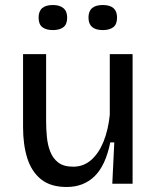

<svg xmlns="http://www.w3.org/2000/svg" viewBox="-20 -733 629 766"><path d="M246 13Q182 13 144 -17.5Q106 -48 89 -101.5Q72 -155 72 -226V-517H164V-248Q164 -219 167 -187Q170 -155 180.5 -128Q191 -101 212.5 -84.5Q234 -68 272 -68Q313 -68 343.5 -94.5Q374 -121 393 -168Q412 -215 418 -275V-517H509V0H428L436 -165H420Q401 -72 357 -29.5Q313 13 246 13ZM390 -613Q333 -613 333 -663Q333 -713 390 -713Q447 -713 447 -663Q447 -636 432 -624.5Q417 -613 390 -613ZM191 -613Q164 -613 149 -624.5Q134 -636 134 -663Q134 -713 191 -713Q218 -713 233 -700.5Q248 -688 248 -663Q248 -636 233 -624.5Q218 -613 191 -613Z"/></svg>

Font: Bricolage Grotesque 10pt
Style: Regular
Weight: 400
Designer: Mathieu Triay
Foundry: Atelier Triay
Version: Version 1.000; ttfautohint (v1.8.4.7-5d5b);gftools[0.9.32]